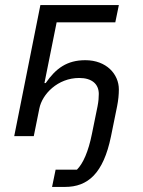

<svg xmlns="http://www.w3.org/2000/svg" viewBox="-20 -536 562 756"><path d="M185 200H236C326 200 387 147 417 1L441 -117C446 -142 448 -164 448 -184C448 -244 399 -299 316 -299C244 -299 200 -267 160 -209H155L203 -448H434L448 -516H139L36 0H113L135 -109C146 -165 207 -229 292 -229C342 -229 369 -205 369 -166C369 -153 368 -137 364 -117L342 -9C328 61 307 108 283 132H199Z"/></svg>

Font: Braiins Sans
Style: Italic
Weight: 400
Italic angle: -11.31°
Designer: Mike Abbink, Paul van der Laan, Pieter van Rosmalen, Jiri Chlebus, Lubos Buracinsky
Foundry: Bold Monday, Sudetype
Version: Version 1.000;hotconv 1.0.109;makeotfexe 2.5.65596